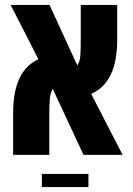

<svg xmlns="http://www.w3.org/2000/svg" viewBox="-20 -625 537 775"><path d="M179 -160Q179 -200 181 -224.5Q183 -249 193 -266L317 0H475L348 -246Q453 -292 453 -463V-605H306V-473Q306 -430 304.5 -403.5Q303 -377 292 -361L180 -605H23L135 -386Q33 -339 33 -170V0H179ZM149 130V77H337V130Z"/></svg>

Font: Noto Sans Hebrew ExtraCondensed Extra
Style: Regular
Weight: 800
Width: 3
Designer: Monotype Design Team
Foundry: Monotype Imaging Inc.
Version: Version 1.902